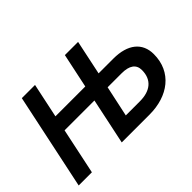

<svg xmlns="http://www.w3.org/2000/svg" viewBox="-118 -1024 1337 1337"><g transform="rotate(-45 550.5 -355.0)"><path d="M25 0H155L227 -341H521L449 0H723C905 0 1042 -100 1042 -277C1042 -388 963 -454 820 -454H675L729 -710H599L545 -455H251L305 -710H175ZM602 -113 651 -341H789C865 -341 905 -313 905 -257C905 -159 840 -113 741 -113Z"/></g></svg>

Font: Geist SemiBold
Style: Italic
Weight: 600
Italic angle: -12°
Designer: Basement.studio, Andrés Briganti, Mateo Zaragoza
Foundry: Basement.studio, Vercel, Andrés Briganti, Guido Ferreyra, Mateo Zaragoza
Version: Version 1.500